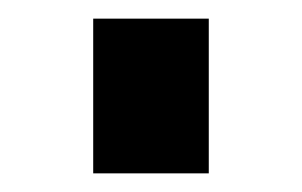

<svg xmlns="http://www.w3.org/2000/svg" viewBox="-20 -186 324 206"><path d="M80 0V-166H204V0Z"/></svg>

Font: Biryani DemiBold
Style: Regular
Weight: 600
Designer: Dan Reynolds and Mathieu Réguer
Foundry: Dan Reynolds and Mathieu Réguer
Version: Version 1.003;PS 001.003;hotconv 1.0.70;makeotf.lib2.5.58329